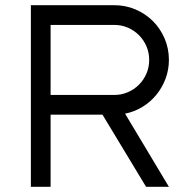

<svg xmlns="http://www.w3.org/2000/svg" viewBox="-20 -720 754 740"><path d="M175 0H99V-700H420Q464 -700 502.5 -683.5Q541 -667 569.5 -638.5Q598 -610 614.5 -571.5Q631 -533 631 -489Q631 -451 618 -416.5Q605 -382 582.5 -354.5Q560 -327 529 -308Q498 -289 462 -282L631 0H543L375 -278H175ZM175 -354H420Q448 -354 472.5 -364.5Q497 -375 515.5 -393.5Q534 -412 544.5 -436.5Q555 -461 555 -489Q555 -517 544.5 -541.5Q534 -566 515.5 -584.5Q497 -603 472.5 -613.5Q448 -624 420 -624H175Z"/></svg>

Font: Afrihost Sans
Style: Regular
Weight: 400
Designer: Afrihost SP Pty Ltd
Version: Version 1.000